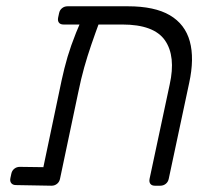

<svg xmlns="http://www.w3.org/2000/svg" viewBox="-20 -591 679 611"><path d="M182 -513Q172 -513 167.5 -519Q163 -525 165 -535L168 -549Q170 -559 177.5 -565Q185 -571 195 -571H387Q472 -571 520.5 -542.5Q569 -514 584 -459.5Q599 -405 582 -327L517 -22Q515 -12 507.5 -6Q500 0 490 0H473Q463 0 458.5 -6Q454 -12 456 -22L520 -322Q540 -412 505 -462.5Q470 -513 369 -513ZM266 -553H283Q293 -553 297.5 -547Q302 -541 300 -531Q283 -485 270.5 -448.5Q258 -412 248 -376.5Q238 -341 229 -297L171 -22Q169 -12 161.5 -6Q154 0 144 0L31 -2Q21 -2 16 -8Q11 -14 13 -24L16 -38Q18 -48 25.5 -54Q33 -60 43 -60L118 -59L167 -292Q176 -337 185 -373.5Q194 -410 207 -447Q220 -484 241 -532Q246 -542 251 -547.5Q256 -553 266 -553Z"/></svg>

Font: Rubik Light
Style: Italic
Weight: 300
Italic angle: -12°
Designer: Hubert and Fischer
Foundry: Hubert and Fischer
Version: Version 2.300;gftools[0.9.30]